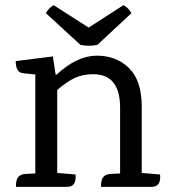

<svg xmlns="http://www.w3.org/2000/svg" viewBox="-20 -725 664 745"><path d="M568 0H372V-8Q372 -18 376 -30Q384 -48 407 -50L446 -52V-307Q446 -437 342 -437Q301 -437 270 -422.5Q239 -408 202 -376V-54L273 -48Q278 0 240 0H42V-8Q42 -18 46 -30Q54 -48 77 -50L117 -52V-436L69 -441Q41 -444 41 -488L185 -506L196 -435H199Q279 -509 355.5 -509Q432 -509 481 -460.5Q530 -412 530 -311V-54L601 -48Q606 0 568 0ZM490 -674 358 -551Q326 -544 292 -551L158 -674Q170 -695 188 -705L324 -618L459 -705Q476 -697 490 -674Z"/></svg>

Font: Karma Medium
Style: Regular
Weight: 500
Designer: Joana Correia
Foundry: Indian Type Foundry
Version: Version 1.202;PS 1.0;hotconv 1.0.78;makeotf.lib2.5.61930; tt